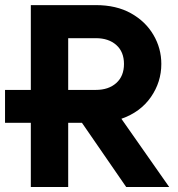

<svg xmlns="http://www.w3.org/2000/svg" viewBox="-20 -743 706 763"><path d="M102.5 0V-254.9H0V-385.7H102.5V-722.7H360.8Q442.4 -722.7 500.5 -690.2Q558.6 -657.7 589.8 -604.2Q621.1 -550.8 621.1 -488.8Q621.1 -417 579.6 -357.2Q538.1 -297.4 462.4 -271L652.3 0H481.4L305.7 -254.9H251V0ZM251 -591.3V-385.7H360.8Q411.6 -385.7 442.1 -413.1Q472.7 -440.4 472.7 -488.8Q472.7 -537.1 442.1 -564.2Q411.6 -591.3 360.8 -591.3Z"/></svg>

Font: Giphurs
Style: Bold
Weight: 700
Version: Version 0.920; ttfautohint (v1.8.4.7-5d5b)